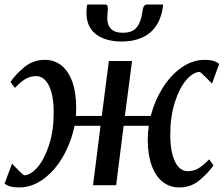

<svg xmlns="http://www.w3.org/2000/svg" viewBox="-30 -814 984 844"><path d="M632.5 -304.5Q650 -372 685.5 -428.2Q721 -484.5 769 -517.8Q817 -551 870.5 -551Q912.5 -551 933.5 -533L902 -446.5Q899 -449.5 877.8 -471Q856.5 -492.5 848.5 -498Q819 -497.5 788.8 -462.2Q758.5 -427 738.5 -364Q718.5 -301 718.5 -222.5Q718.5 -169 728.5 -132.8Q738.5 -96.5 755.8 -79Q773 -61.5 795 -61.5Q821 -61.5 842.2 -74Q863.5 -86.5 889.5 -113.5L908.5 -87Q884.5 -52.5 846.5 -21.2Q808.5 10 758 10Q716.5 10 685.2 -14.5Q654 -39 636.8 -86.5Q619.5 -134 619.5 -200.5Q619.5 -229.5 624 -261H513.5L480.5 0H379L412 -261H297.5Q282.5 -187.5 246.8 -125.5Q211 -63.5 160.8 -26.8Q110.5 10 54 10Q31.5 10 16.2 5.8Q1 1.5 -10 -7L23 -94.5Q65 -49.5 76 -43.5Q105 -44 135.2 -79.2Q165.5 -114.5 185.8 -177.2Q206 -240 206 -318.5Q206 -373 195.8 -409Q185.5 -445 168.2 -462.2Q151 -479.5 129.5 -479.5Q103.5 -479.5 82.2 -467Q61 -454.5 35.5 -427.5L16 -453.5Q39.5 -488.5 78.2 -519.8Q117 -551 167 -551Q208.5 -551 239.8 -526.5Q271 -502 288 -454Q305 -406 305 -338Q305 -320.5 303.5 -304.5H417.5L448.5 -546H550.5L519 -304.5ZM433 -794Q439.5 -794 441.8 -789.5Q444 -785 444 -776Q444 -770 443 -756Q441.5 -745 441.5 -734Q441.5 -704 458 -687Q474.5 -670 509.5 -670Q552.5 -670 571.2 -693.8Q590 -717.5 595.5 -760.5Q599.5 -794 614.5 -794H686.5Q686.5 -784 685 -776Q672 -703 625.5 -667.2Q579 -631.5 504.5 -631.5Q434.5 -631.5 392.2 -663.2Q350 -695 350 -758.5Q350 -780.5 354 -794Z"/></svg>

Font: Merriweather Text
Style: Italic
Weight: 400
Italic angle: -7.8°
Designer: Eben Sorkin
Foundry: Eben Sorkin
Version: Version 2.100